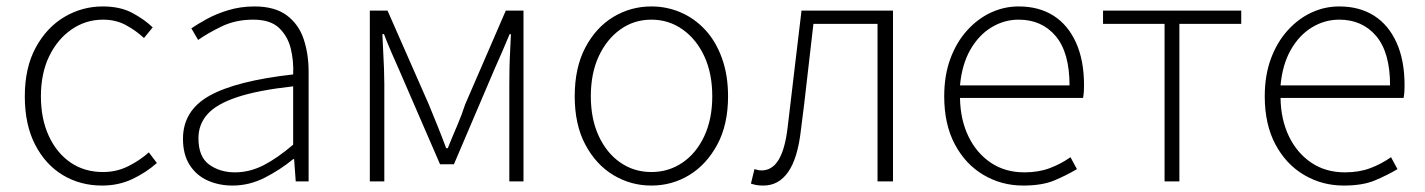

<svg xmlns="http://www.w3.org/2000/svg" viewBox="-20 -563 4422 596"><path d="M297 13Q229 13 175 -19.5Q121 -52 89 -114Q57 -176 57 -264Q57 -353 91 -415.5Q125 -478 180 -510.5Q235 -543 299 -543Q353 -543 390.5 -523Q428 -503 454 -478L427 -445Q401 -469 370 -485.5Q339 -502 300 -502Q246 -502 202 -471.5Q158 -441 132.5 -388Q107 -335 107 -264Q107 -194 131.5 -141Q156 -88 199 -58.5Q242 -29 300 -29Q342 -29 378 -47Q414 -65 442 -90L467 -57Q433 -27 390.5 -7Q348 13 297 13Z M702 13Q660 13 625 -2.5Q590 -18 569 -50.5Q548 -83 548 -132Q548 -220 630.5 -266Q713 -312 890 -332Q892 -374 882.5 -412.5Q873 -451 846 -476.5Q819 -502 766 -502Q711 -502 667 -480.5Q623 -459 595 -439L574 -475Q593 -488 622 -504Q651 -520 689 -531.5Q727 -543 770 -543Q833 -543 870 -515.5Q907 -488 922.5 -442Q938 -396 938 -340V0H898L893 -69H890Q850 -36 802 -11.5Q754 13 702 13ZM709 -28Q755 -28 798 -50Q841 -72 890 -114V-295Q781 -283 716.5 -261.5Q652 -240 624 -208.5Q596 -177 596 -134Q596 -76 629.5 -52Q663 -28 709 -28Z M1128 0V-530H1183L1311 -239Q1325 -205 1338.5 -171.5Q1352 -138 1365 -103H1370Q1384 -138 1398.5 -171.5Q1413 -205 1424 -239L1550 -530H1605V0H1561V-303Q1561 -324 1561.5 -350Q1562 -376 1563.5 -403.5Q1565 -431 1566 -457H1562Q1550 -428 1538 -400.5Q1526 -373 1514 -346L1389 -53H1346L1219 -346Q1207 -373 1195 -400.5Q1183 -428 1172 -457H1167Q1168 -431 1169.5 -403.5Q1171 -376 1172 -350Q1173 -324 1173 -303V0Z M2002 13Q1938 13 1884 -19.5Q1830 -52 1797 -114Q1764 -176 1764 -264Q1764 -353 1797 -415.5Q1830 -478 1884 -510.5Q1938 -543 2002 -543Q2050 -543 2093 -524.5Q2136 -506 2169 -470.5Q2202 -435 2221 -382.5Q2240 -330 2240 -264Q2240 -176 2206.5 -114Q2173 -52 2119.5 -19.5Q2066 13 2002 13ZM2002 -29Q2056 -29 2099 -58.5Q2142 -88 2166.5 -141Q2191 -194 2191 -264Q2191 -335 2166.5 -388Q2142 -441 2099 -471.5Q2056 -502 2002 -502Q1948 -502 1905.5 -471.5Q1863 -441 1838.5 -388Q1814 -335 1814 -264Q1814 -194 1838.5 -141Q1863 -88 1905.5 -58.5Q1948 -29 2002 -29Z M2350 13Q2337 13 2328.5 11.5Q2320 10 2311 7L2322 -38Q2327 -37 2332 -35.5Q2337 -34 2344 -34Q2377 -34 2397 -67Q2417 -100 2425 -168Q2436 -259 2446.5 -349.5Q2457 -440 2468 -530H2752V0H2704V-489H2505Q2495 -406 2486 -324Q2477 -242 2466 -158Q2456 -71 2426.5 -29Q2397 13 2350 13Z M3156 13Q3089 13 3033 -20Q2977 -53 2944 -115Q2911 -177 2911 -264Q2911 -329 2930 -380.5Q2949 -432 2982 -468.5Q3015 -505 3056 -524Q3097 -543 3142 -543Q3205 -543 3250 -514.5Q3295 -486 3320 -431Q3345 -376 3345 -298Q3345 -289 3344.5 -279.5Q3344 -270 3342 -259H2960Q2961 -192 2986 -140Q3011 -88 3055.5 -58Q3100 -28 3160 -28Q3204 -28 3238.5 -41Q3273 -54 3303 -75L3323 -38Q3291 -19 3253 -3Q3215 13 3156 13ZM2960 -298H3300Q3300 -400 3257 -451Q3214 -502 3142 -502Q3097 -502 3057.5 -478Q3018 -454 2992 -408.5Q2966 -363 2960 -298Z M3595 0V-489H3404V-530H3833V-489H3641V0Z M4151 13Q4084 13 4028 -20Q3972 -53 3939 -115Q3906 -177 3906 -264Q3906 -329 3925 -380.5Q3944 -432 3977 -468.5Q4010 -505 4051 -524Q4092 -543 4137 -543Q4200 -543 4245 -514.5Q4290 -486 4315 -431Q4340 -376 4340 -298Q4340 -289 4339.5 -279.5Q4339 -270 4337 -259H3955Q3956 -192 3981 -140Q4006 -88 4050.5 -58Q4095 -28 4155 -28Q4199 -28 4233.5 -41Q4268 -54 4298 -75L4318 -38Q4286 -19 4248 -3Q4210 13 4151 13ZM3955 -298H4295Q4295 -400 4252 -451Q4209 -502 4137 -502Q4092 -502 4052.5 -478Q4013 -454 3987 -408.5Q3961 -363 3955 -298Z"/></svg>

Font: Noto Sans TC ExtraLight
Style: Regular
Weight: 250
Designer: Ryoko NISHIZUKA  (kana, bopomofo & ideographs); Paul D. Hunt (Latin, Greek & Cyrillic); Sandoll Communications , Soo-you
Foundry: Adobe
Version: Version 2.004-H2;hotconv 1.0.118;makeotfexe 2.5.65603